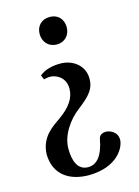

<svg xmlns="http://www.w3.org/2000/svg" viewBox="-106 -532 577 796"><g transform="rotate(-15 182.5 -134.0)"><path d="M28 76C30 163 92 204 177 204C301 202 338 126 338 95C338 60 305 48 289 48C275 48 261 54 258 70C245 140 219 171 181 171C138 171 121 131 121 76C121 17 163 -40 205 -72C261 -115 281 -140 281 -182C281 -241 231 -274 180 -274C151 -274 115 -268 90 -247L98 -228C105 -230 115 -232 126 -232C146 -232 190 -216 190 -164C190 -123 165 -88 118 -55C86 -32 30 0 28 76ZM129 -414C129 -380 152 -354 187 -354C223 -354 245 -380 245 -414C244 -448 223 -472 187 -472C152 -472 129 -448 129 -414Z"/></g></svg>

Font: erewhon
Style: Regular
Weight: 400
Version: Version 1.0.0